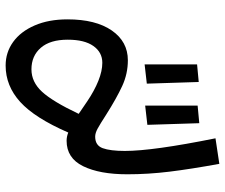

<svg xmlns="http://www.w3.org/2000/svg" viewBox="-80 -392 818 699"><g transform="rotate(-90 329.5 -42.0)"><path d="M609 -206Q609 -103 568.5 -44.5Q528 14 460 14Q411 14 366.5 -6.5Q322 -27 262 -65Q228 -87 211.5 -96Q195 -105 182 -105Q150 -105 140 -77.5Q130 -50 130 3Q130 105 176 333L83 347Q64 243 54.5 165.5Q45 88 45 12Q45 -89 74.5 -149Q104 -209 167 -209Q182 -209 197 -203Q250 -325 308.5 -378Q367 -431 441 -431Q489 -431 527 -403.5Q565 -376 587 -325Q609 -274 609 -206ZM535 -205Q535 -269 505.5 -303Q476 -337 427 -337Q381 -337 345.5 -298.5Q310 -260 265 -165Q272 -160 310.5 -134Q349 -108 385 -93.5Q421 -79 451 -79Q489 -79 512 -111.5Q535 -144 535 -205ZM381 272 375 83 445 75V266ZM231 274 225 85 295 77V268Z"/></g></svg>

Font: Fira GO
Style: Regular
Weight: 400
Designer: Carrois Corporate
Foundry: Carrois Corporate GbR
Version: Version 0.300